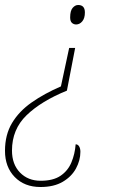

<svg xmlns="http://www.w3.org/2000/svg" viewBox="-42 -561 454 769"><path d="M259 -369 226 -198Q123 -156 64.5 -99.5Q6 -43 6 42Q6 97 38 130Q70 163 121 163Q171 163 200.5 143Q230 123 244 89.5Q258 56 261 17Q270 17 275 25.5Q280 34 280 47Q280 81 262.5 113.5Q245 146 209.5 167Q174 188 120 188Q56 188 17 148Q-22 108 -22 43Q-22 -21 6 -68Q34 -115 84.5 -150.5Q135 -186 202 -215L235 -369ZM271 -541Q298 -541 298 -511Q298 -488 287.5 -475.5Q277 -463 263 -463Q253 -463 246 -469.5Q239 -476 239 -491Q239 -518 249 -529.5Q259 -541 271 -541Z"/></svg>

Font: Noto Serif Tamil SemiCondensed Thin
Style: Italic
Weight: 100
Width: 4
Italic angle: -12°
Designer: Indian Type Foundry, Tom Grace, and the Monotype Design Team
Foundry: Monotype Imaging Inc.
Version: Version 2.003; ttfautohint (v1.8.4.7-5d5b)